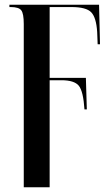

<svg xmlns="http://www.w3.org/2000/svg" viewBox="-20 -556 478 816"><path d="M81 240H191V-215H241Q296 -215 315 -191.5Q334 -168 339 -91H349L345 -225H191V-526H284Q346 -526 367.5 -504Q389 -482 393 -420L395 -368H405L401 -536H20V-526H26Q60 -526 70.5 -512Q81 -498 81 -454Z"/></svg>

Font: Noto Serif Display Condensed Semi
Style: Regular
Weight: 600
Width: 3
Designer: Monotype Design Team
Foundry: Monotype Imaging Inc.
Version: Version 1.900